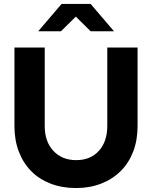

<svg xmlns="http://www.w3.org/2000/svg" viewBox="-20 -940 769 970"><path d="M53 0ZM675 -303Q675 -232 653 -174.5Q631 -117 590 -76Q549 -35 491.5 -12.5Q434 10 364 10Q294 10 236.5 -12Q179 -34 138.5 -74.5Q98 -115 75.5 -173Q53 -231 53 -303V-700H206V-303Q206 -225 249.5 -178Q293 -131 365 -131Q437 -131 479.5 -178Q522 -225 522 -303V-700H675ZM438 -782 363 -856 288 -782H173L291 -920H438L556 -782Z"/></svg>

Font: Rosa Sans
Style: Bold
Weight: 700
Designer: Pentagram / MCKL
Foundry: Pentagram / MCKL
Version: Version 1.005;September 16, 2019;FontCreator 11.5.0.2425 64-